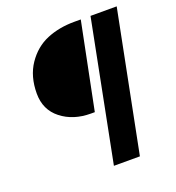

<svg xmlns="http://www.w3.org/2000/svg" viewBox="-133 -758 865 944"><g transform="rotate(-20 300.0 -286.0)"><path d="M284 -200Q192 -200 129.5 -249Q67 -298 67 -383Q67 -473 109.5 -535.5Q152 -598 216.5 -625Q281 -652 361 -652H395L304 -200ZM302 80 446 -652H583L438 80Z"/></g></svg>

Font: TypoPRO Source Code Pro
Style: Bold Italic
Weight: 700
Italic angle: -11°
Monospace: yes
Designer: Paul D. Hunt, Teo Tuominen
Foundry: Adobe Systems Incorporated
Version: Version 1.030;PS 1.0;hotconv 1.0.84;makeotf.lib2.5.63406